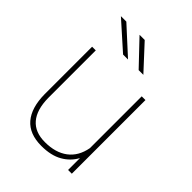

<svg xmlns="http://www.w3.org/2000/svg" viewBox="-214 -853 974 974"><g transform="rotate(45 273.5 -365.5)"><path d="M438 0V-85.4Q414.6 -41.5 369.6 -15.9Q324.7 9.8 255.9 9.8Q169.4 9.8 126.2 -40.8Q83 -91.3 82 -188V-528.3H108.4V-187Q109.4 -103 146.5 -59.8Q183.6 -16.6 254.9 -16.6Q330.6 -16.6 377.9 -52.2Q425.3 -87.9 438 -156.7V-528.3H464.8V0ZM256.8 -611.3H221.2L75.7 -741.2H114.7ZM366.7 -611.3H333L209.5 -741.2H246.6Z"/></g></svg>

Font: Roboto Thin
Style: Regular
Weight: 250
Designer: Google
Version: Version 2.134; 2016